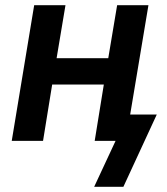

<svg xmlns="http://www.w3.org/2000/svg" viewBox="-20 -540 640 736"><path d="M453 176H341L423 0H343L378 -216H180L145 0H25L111 -520H231L197 -317H395L429 -520H549L479 -101H581Z"/></svg>

Font: Iosevka Aile
Style: Bold Italic
Weight: 700
Italic angle: -9°
Designer: Belleve Invis
Foundry: Belleve Invis
Version: Version 28.0.1; ttfautohint (v1.8.4)